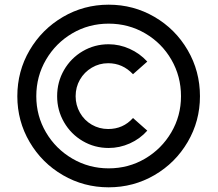

<svg xmlns="http://www.w3.org/2000/svg" viewBox="-20 -792 929 820"><path d="M54 -381Q54 -488 106.5 -577.5Q159 -667 248.5 -719.5Q338 -772 444 -772Q550 -772 639.5 -720Q729 -668 781.5 -578Q834 -488 834 -381Q834 -275 781.5 -185.5Q729 -96 639.5 -44Q550 8 444 8Q338 8 248.5 -44Q159 -96 106.5 -185.5Q54 -275 54 -381ZM753 -381Q753 -466 712 -537Q671 -608 600 -649.5Q529 -691 444 -691Q359 -691 288.5 -649.5Q218 -608 176.5 -537Q135 -466 135 -381Q135 -297 176.5 -226.5Q218 -156 289 -114.5Q360 -73 444 -73Q529 -73 599.5 -114.5Q670 -156 711.5 -226.5Q753 -297 753 -381ZM224 -381Q224 -442 253.5 -493Q283 -544 333.5 -573.5Q384 -603 444 -603Q490 -603 533.5 -583.5Q577 -564 609 -529L548 -475Q504 -522 442 -522Q404 -522 372 -503Q340 -484 321.5 -452Q303 -420 303 -381Q303 -343 321.5 -310.5Q340 -278 372 -259.5Q404 -241 442 -241Q506 -241 548 -288L609 -234Q578 -199 534.5 -179.5Q491 -160 444 -160Q384 -160 333.5 -189.5Q283 -219 253.5 -270Q224 -321 224 -381Z"/></svg>

Font: Open Sauce One Medium
Style: Regular
Weight: 500
Designer: Alfredo Marco Pradil
Foundry: Creative Sauce Fz LLC
Version: Version 1.477